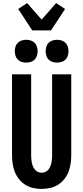

<svg xmlns="http://www.w3.org/2000/svg" viewBox="-20 -1217 540 1245"><path d="M250 8Q222 8 195 2Q168 -4 144.5 -18.5Q121 -33 103.5 -55Q86 -77 76 -102.5Q66 -128 62 -155.5Q58 -183 58 -210V-735H182V-210Q182 -198 183 -185.5Q184 -173 186.5 -161Q189 -149 194 -137.5Q199 -126 207 -116.5Q215 -107 226.5 -102Q238 -97 250 -97Q262 -97 273.5 -102Q285 -107 293 -116.5Q301 -126 306 -137.5Q311 -149 313.5 -161Q316 -173 317 -185.5Q318 -198 318 -210V-735H442V-210Q442 -183 438 -155.5Q434 -128 424 -102.5Q414 -77 396.5 -55Q379 -33 355.5 -18.5Q332 -4 305 2Q278 8 250 8ZM350 -811Q335 -811 320.5 -815.5Q306 -820 295.5 -830.5Q285 -841 280.5 -855.5Q276 -870 276 -885Q276 -900 280.5 -914.5Q285 -929 295.5 -939.5Q306 -950 320.5 -954.5Q335 -959 350 -959Q365 -959 379.5 -954.5Q394 -950 404.5 -939.5Q415 -929 419.5 -914.5Q424 -900 424 -885Q424 -870 419.5 -855.5Q415 -841 404.5 -830.5Q394 -820 379.5 -815.5Q365 -811 350 -811ZM150 -811Q135 -811 120.5 -815.5Q106 -820 95.5 -830.5Q85 -841 80.5 -855.5Q76 -870 76 -885Q76 -900 80.5 -914.5Q85 -929 95.5 -939.5Q106 -950 120.5 -954.5Q135 -959 150 -959Q165 -959 179.5 -954.5Q194 -950 204.5 -939.5Q215 -929 219.5 -914.5Q224 -900 224 -885Q224 -870 219.5 -855.5Q215 -841 204.5 -830.5Q194 -820 179.5 -815.5Q165 -811 150 -811ZM189 -1020 98 -1159 156 -1197 250 -1090 344 -1197 402 -1159 311 -1020Z"/></svg>

Font: Iosevka Term Curly Extrabold
Style: Regular
Weight: 800
Designer: Belleve Invis
Foundry: Belleve Invis
Version: Version 32.3.0